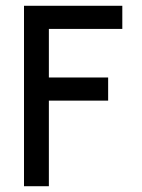

<svg xmlns="http://www.w3.org/2000/svg" viewBox="-20 -644 490 664"><path d="M63 0V-624H403V-544H149V-376H354V-296H149V0Z"/></svg>

Font: Inconsolata SemiCondensed SemiBold
Style: Regular
Weight: 600
Width: 4
Monospace: yes
Designer: Raph Levien, Cyreal, Brenton Simpson
Foundry: Raph Levien, Cyreal, Google
Version: Version 3.001; ttfautohint (v1.8.2.53-6de2)